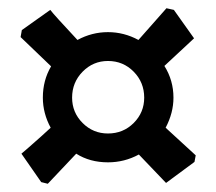

<svg xmlns="http://www.w3.org/2000/svg" viewBox="-20 -588 524 466"><path d="M80 -146 32 -215Q43 -224 80 -257L103 -278Q84 -313 84 -351Q84 -393 104 -427L30 -498L33 -515L102 -564Q111 -552 168 -491Q203 -510 242 -510Q281 -510 316 -491L384 -568L402 -564L451 -495L379 -428Q401 -393 401 -351Q401 -314 382 -278L455 -211L452 -195L383 -144L317 -213Q282 -194 242 -194Q198 -194 165 -215L96 -142ZM330 -351Q330 -388 304.5 -414Q279 -440 242 -440Q206 -440 180.5 -414Q155 -388 155 -351Q155 -315 180.5 -289.5Q206 -264 242 -264Q279 -264 304.5 -289.5Q330 -315 330 -351Z"/></svg>

Font: Alegreya
Style: Bold
Weight: 700
Designer: Juan Pablo del Peral
Foundry: Huerta Tipografica
Version: Version 2.008; ttfautohint (v1.8)